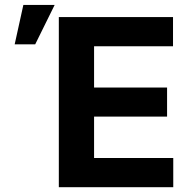

<svg xmlns="http://www.w3.org/2000/svg" viewBox="-20 -778 793 798"><path d="M224.5 -707H699.1V-585.8H371V-414.1H674.4V-293.3H371V-121.2H700.1V0H224.5ZM77.1 -757.6H207.2L126.3 -593.7H41Z"/></svg>

Font: WEMIX Pretendard Variable
Style: Regular
Weight: 400
Designer: Base glyphs from Inter by Rasmus Andersson; Hangeul glyphs from Noto Sans CJK(Source Han Sans) by Jang Soo-young and Kan
Foundry: Kil Hyung-jin
Version: Version 1.000;Glyphs 3.2 (3208)